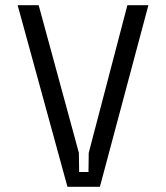

<svg xmlns="http://www.w3.org/2000/svg" viewBox="-20 -720 640 740"><path d="M48 -700 240 0H365L552 -700H471L322 -131L321 -57H285L284 -131L129 -700Z"/></svg>

Font: Fliege Mono Light
Style: Regular
Weight: 300
Version: Version 0.020;Glyphs 3.3 (3306)